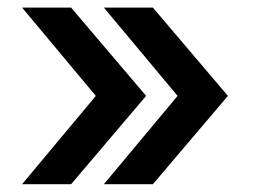

<svg xmlns="http://www.w3.org/2000/svg" viewBox="-20 -551 661 501"><path d="M37.6 -70.3 230 -300.8 37.6 -531.2H165.5L361.3 -300.8L165.5 -70.3ZM251 -70.3 443.4 -300.8 251 -531.2H378.9L574.7 -300.8L378.9 -70.3Z"/></svg>

Font: Inter Cardless
Style: Medium
Weight: 500
Designer: Rasmus Andersson
Foundry: rsms
Version: Version 4.001;git-9221beed3